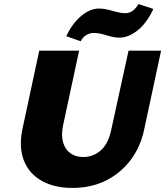

<svg xmlns="http://www.w3.org/2000/svg" viewBox="-20 -907 812 944"><path d="M336 17Q247 17 185 -18Q123 -53 97.5 -117.5Q72 -182 90 -271L173 -658H369L290 -290Q280 -241 290.5 -206Q301 -171 327 -153Q353 -135 389 -135Q438 -135 475 -167Q512 -199 527 -269L612 -658H772L689 -271Q671 -185 622.5 -120.5Q574 -56 501 -19.5Q428 17 336 17ZM377 -704 306 -729Q334 -790 378 -827.5Q422 -865 467 -865Q489 -865 511 -859.5Q533 -854 554.5 -848Q576 -842 595 -842Q615 -842 631 -853Q647 -864 661 -887L734 -863Q702 -794 657 -758Q612 -722 568 -722Q545 -722 523.5 -728Q502 -734 482 -739.5Q462 -745 442 -745Q420 -745 402.5 -733.5Q385 -722 377 -704Z"/></svg>

Font: Ysabeau Office Black
Style: Italic
Weight: 900
Italic angle: -12°
Designer: Christian Thalmann (Catharsis Fonts)
Version: Version 2.001;gftools[0.9.30]; featfreeze: tnum,lnum,ss02